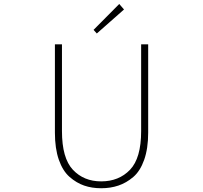

<svg xmlns="http://www.w3.org/2000/svg" viewBox="-20 -953 1040 985"><path d="M261.7 -272.5V-725.6H297.9V-280.3Q297.9 -141.6 354 -82Q410.2 -22.5 499 -22.5Q589.8 -22.5 647 -82Q704.1 -141.6 704.1 -280.3V-725.6H740.2V-272.5Q740.2 -191.4 719.7 -133.3Q699.2 -75.2 663.6 -44.9Q627.9 -14.6 587.4 -1Q546.9 12.7 499 12.7Q451.2 12.7 411.6 -1Q372.1 -14.6 336.9 -45.4Q301.8 -76.2 281.7 -133.8Q261.7 -191.4 261.7 -272.5ZM476.6 -781.2 460 -799.8 591.8 -932.6 616.2 -904.3Z"/></svg>

Font: GenEi Gothic M ExtraLight
Style: Regular
Weight: 200
Designer: o_tamon (Modified); [Source Han Sans]
Ryoko NISHIZUKA  (kana & ideographs); Paul D. Hunt (Latin, Greek & Cyrillic); Wenl
Version: Version 1.1a;Original Version 1.004